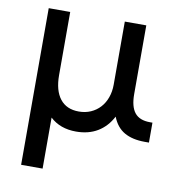

<svg xmlns="http://www.w3.org/2000/svg" viewBox="-79 -573 788 845"><g transform="rotate(10 315.0 -150.0)"><path d="M71 -500H167V-218Q167 -149 196 -112Q225 -75 280 -75Q309 -75 333 -85.5Q357 -96 374.5 -115Q392 -134 401.5 -160.5Q411 -187 411 -218V-500H507V-193Q507 -137 528.5 -110Q550 -83 597 -83H608V6H589Q534 6 498 -14.5Q462 -35 444 -81Q420 -35 379.5 -10.5Q339 14 283 14Q212 14 167 -28V200H71Z"/></g></svg>

Font: NT Somic Medium
Style: Regular
Weight: 500
Designer: Ravid Balaliev — lead type designer, mastering
Michael Voronin — secret advisor, marketing
Ivan Kovalenko — best boy
Foundry: NT Type
Version: Version 0.7